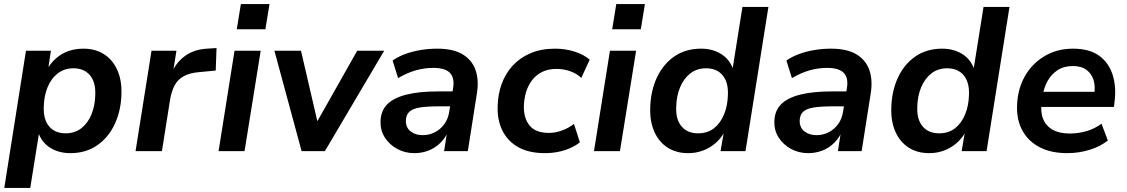

<svg xmlns="http://www.w3.org/2000/svg" viewBox="-20 -739 5510 939"><path d="M1 180 107 -491H229L215 -398H209Q228 -431 255 -454.5Q282 -478 315.5 -489.5Q349 -501 388 -501Q446 -501 488.5 -474Q531 -447 553.5 -397Q576 -347 574 -280Q572 -199 541.5 -133Q511 -67 455.5 -28.5Q400 10 324 10Q267 10 224.5 -17Q182 -44 166 -95H172L128 180ZM301 -87Q346 -87 378 -112Q410 -137 427.5 -180Q445 -223 446 -277Q448 -338 419.5 -371.5Q391 -405 339 -405Q295 -405 262.5 -380Q230 -355 212.5 -312Q195 -269 194 -215Q192 -154 220.5 -120.5Q249 -87 301 -87Z M643 0 721 -491H843L824 -373H816Q836 -428 881 -462.5Q926 -497 992 -501L1039 -504L1035 -394L951 -386Q907 -382 878 -366Q849 -350 834 -321.5Q819 -293 812 -253L772 0Z M1138 -596 1158 -719H1298L1278 -596ZM1049 0 1127 -491H1255L1176 0Z M1455 0 1322 -491H1452L1539 -116H1515L1727 -491H1859L1569 0Z M2007 10Q1960 10 1922 -11Q1884 -32 1862 -66.5Q1840 -101 1841 -144Q1842 -196 1873 -228Q1904 -260 1966.5 -276Q2029 -292 2126 -292H2205L2194 -219H2130Q2071 -219 2035 -213.5Q1999 -208 1982.5 -193Q1966 -178 1965 -150Q1964 -116 1987.5 -97Q2011 -78 2047 -78Q2079 -78 2106.5 -92Q2134 -106 2153 -132Q2172 -158 2177 -193L2196 -309Q2204 -358 2180.5 -382.5Q2157 -407 2099 -407Q2056 -407 2013.5 -395Q1971 -383 1927 -357L1900 -443Q1927 -462 1962.5 -475Q1998 -488 2038 -494.5Q2078 -501 2118 -501Q2197 -501 2243 -473Q2289 -445 2306 -395.5Q2323 -346 2312 -280L2268 0H2152L2168 -104H2175Q2160 -66 2134 -40.5Q2108 -15 2075.5 -2.5Q2043 10 2007 10Z M2646 10Q2567 10 2515 -19Q2463 -48 2437 -100.5Q2411 -153 2414 -221Q2415 -276 2433 -327Q2451 -378 2486.5 -417Q2522 -456 2574 -478.5Q2626 -501 2695 -501Q2745 -501 2790.5 -486.5Q2836 -472 2864 -447L2823 -358Q2801 -379 2769 -390.5Q2737 -402 2702 -402Q2661 -402 2631 -387Q2601 -372 2581.5 -346Q2562 -320 2552.5 -287.5Q2543 -255 2542 -220Q2541 -161 2570 -125Q2599 -89 2666 -89Q2695 -89 2727.5 -100.5Q2760 -112 2787 -133L2816 -43Q2796 -27 2768 -14.5Q2740 -2 2708.5 4Q2677 10 2646 10Z M2974 -596 2994 -719H3134L3114 -596ZM2885 0 2963 -491H3091L3012 0Z M3345 10Q3287 10 3244.5 -17.5Q3202 -45 3180 -95Q3158 -145 3160 -211Q3162 -294 3192.5 -359.5Q3223 -425 3278 -463Q3333 -501 3409 -501Q3465 -501 3507.5 -474.5Q3550 -448 3567 -396L3562 -397L3611 -705H3738L3626 0H3504L3520 -93H3523Q3505 -61 3478 -38Q3451 -15 3417.5 -2.5Q3384 10 3345 10ZM3394 -87Q3440 -87 3471.5 -111.5Q3503 -136 3521 -179.5Q3539 -223 3540 -277Q3542 -338 3513.5 -371.5Q3485 -405 3433 -405Q3388 -405 3356 -380Q3324 -355 3306 -312Q3288 -269 3287 -214Q3285 -154 3313.5 -120.5Q3342 -87 3394 -87Z M3933 10Q3886 10 3848 -11Q3810 -32 3788 -66.5Q3766 -101 3767 -144Q3768 -196 3799 -228Q3830 -260 3892.5 -276Q3955 -292 4052 -292H4131L4120 -219H4056Q3997 -219 3961 -213.5Q3925 -208 3908.5 -193Q3892 -178 3891 -150Q3890 -116 3913.5 -97Q3937 -78 3973 -78Q4005 -78 4032.5 -92Q4060 -106 4079 -132Q4098 -158 4103 -193L4122 -309Q4130 -358 4106.5 -382.5Q4083 -407 4025 -407Q3982 -407 3939.5 -395Q3897 -383 3853 -357L3826 -443Q3853 -462 3888.5 -475Q3924 -488 3964 -494.5Q4004 -501 4044 -501Q4123 -501 4169 -473Q4215 -445 4232 -395.5Q4249 -346 4238 -280L4194 0H4078L4094 -104H4101Q4086 -66 4060 -40.5Q4034 -15 4001.5 -2.5Q3969 10 3933 10Z M4524 10Q4466 10 4423.5 -17.5Q4381 -45 4359 -95Q4337 -145 4339 -211Q4341 -294 4371.5 -359.5Q4402 -425 4457 -463Q4512 -501 4588 -501Q4644 -501 4686.5 -474.5Q4729 -448 4746 -396L4741 -397L4790 -705H4917L4805 0H4683L4699 -93H4702Q4684 -61 4657 -38Q4630 -15 4596.5 -2.5Q4563 10 4524 10ZM4573 -87Q4619 -87 4650.5 -111.5Q4682 -136 4700 -179.5Q4718 -223 4719 -277Q4721 -338 4692.5 -371.5Q4664 -405 4612 -405Q4567 -405 4535 -380Q4503 -355 4485 -312Q4467 -269 4466 -214Q4464 -154 4492.5 -120.5Q4521 -87 4573 -87Z M5200 10Q5121 10 5065.5 -18.5Q5010 -47 4981 -99Q4952 -151 4954 -220Q4956 -301 4991 -364Q5026 -427 5087.5 -464Q5149 -501 5228 -501Q5308 -501 5355.5 -466.5Q5403 -432 5421.5 -373Q5440 -314 5431 -243L5428 -216H5054L5064 -290H5349L5331 -274Q5338 -315 5328.5 -346.5Q5319 -378 5294 -397Q5269 -416 5227 -416Q5183 -416 5152.5 -396Q5122 -376 5104 -344Q5086 -312 5080 -275L5075 -246Q5067 -196 5080.5 -160Q5094 -124 5127.5 -105Q5161 -86 5211 -86Q5255 -86 5295 -98Q5335 -110 5367 -134L5398 -52Q5361 -22 5308 -6Q5255 10 5200 10Z"/></svg>

Font: Nunito Sans 11pt
Style: Bold Italic
Weight: 700
Italic angle: -9°
Version: Version 3.101;gftools[0.9.27]